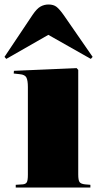

<svg xmlns="http://www.w3.org/2000/svg" viewBox="-42 -834 441 854"><path d="M28 0V-12L59 -14Q72 -15 77 -23Q82 -31 82 -57V-447Q82 -476 75.5 -489Q69 -502 46 -504L19 -507L20 -519L299 -531L306 -523V-58Q306 -32 312 -24Q318 -16 336 -14L360 -12V0ZM-14 -572 -22 -581 103 -768Q122 -796 138.5 -805Q155 -814 174 -814Q196 -814 209.5 -803.5Q223 -793 242 -766L370 -581L362 -572L173 -679Z"/></svg>

Font: Literata 72pt Black
Style: Regular
Weight: 900
Designer: Latin by Veronika Burian and Jose Scaglione. Greek by Irene Vlachou. Cyrillic by Vera Evstafieva.
Foundry: TypeTogether
Version: Version 3.002